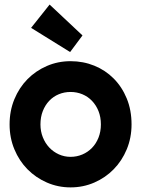

<svg xmlns="http://www.w3.org/2000/svg" viewBox="-20 -811 619 841"><path d="M556.2 -266.1Q556.2 -207.5 535.2 -157Q514.2 -106.4 478 -69.6Q441.9 -32.7 393.3 -11.5Q344.7 9.8 289.1 9.8Q233.9 9.8 185.3 -11.5Q136.7 -32.7 100.3 -69.6Q64 -106.4 43 -157Q22 -207.5 22 -266.1Q22 -325.7 43 -376.5Q64 -427.2 100.3 -464.1Q136.7 -501 185.3 -522Q233.9 -543 289.1 -543Q344.7 -543 393.3 -523.2Q441.9 -503.4 478 -467Q514.2 -430.7 535.2 -379.6Q556.2 -328.6 556.2 -266.1ZM421.9 -266.1Q421.9 -298.3 411.4 -324.5Q400.9 -350.6 382.8 -369.4Q364.7 -388.2 340.6 -398.2Q316.4 -408.2 289.1 -408.2Q261.7 -408.2 237.5 -398.2Q213.4 -388.2 195.6 -369.4Q177.7 -350.6 167.5 -324.5Q157.2 -298.3 157.2 -266.1Q157.2 -235.8 167.5 -210Q177.7 -184.1 195.6 -165Q213.4 -146 237.5 -135Q261.7 -124 289.1 -124Q316.4 -124 340.6 -134.3Q364.7 -144.5 382.8 -163.1Q400.9 -181.6 411.4 -208Q421.9 -234.4 421.9 -266.1ZM287.1 -583 116.2 -689 197.3 -791 341.3 -655.8Z"/></svg>

Font: Righteous
Style: Regular
Weight: 400
Version: Version 1.000